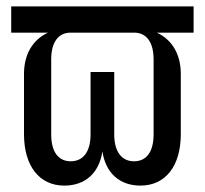

<svg xmlns="http://www.w3.org/2000/svg" viewBox="-20 -570 640 600"><path d="M15 -550V-468H130C82 -446 55 -400 55 -339V-151C55 -51 103 10 181 10C247 10 290 -30 300 -97C310 -30 353 10 419 10C497 10 545 -51 545 -151V-339C545 -400 518 -446 470 -468H585V-550ZM460 -150C460 -96 438 -66 399 -66C360 -66 337 -96 337 -150V-345H263V-150C263 -96 240 -66 201 -66C162 -66 140 -96 140 -150V-384C140 -438 162 -468 201 -468H399C438 -468 460 -438 460 -384Z"/></svg>

Font: Tekne LDO
Style: Regular
Weight: 400
Monospace: yes
Designer: Alessio Laiso, Mario Rullo, Paolo Rosset
Foundry: Alessio Laiso
Version: Version 1.000;hotconv 1.0.109;makeotfexe 2.5.65596